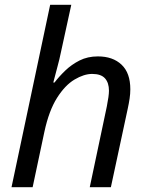

<svg xmlns="http://www.w3.org/2000/svg" viewBox="-20 -780 619 800"><path d="M28 0 189 -760H277L234 -563Q228 -533 219 -500.5Q210 -468 202 -436H207Q226 -461 252 -486Q278 -511 311.5 -528Q345 -545 388 -545Q450 -545 486.5 -510.5Q523 -476 523 -408Q523 -389 520 -369Q517 -349 512 -326L442 0H354L425 -336Q434 -381 434 -402Q434 -435 417.5 -453.5Q401 -472 364 -472Q330 -472 290.5 -448.5Q251 -425 217.5 -372Q184 -319 165 -231L116 0Z"/></svg>

Font: Noto Sans IKEA
Style: Italic
Weight: 400
Italic angle: -12°
Designer: Monotype Design Team
Foundry: Monotype Imaging Inc.
Version: Version 2.001